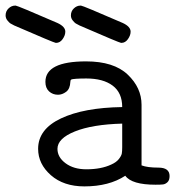

<svg xmlns="http://www.w3.org/2000/svg" viewBox="-81 -659 626 685"><path d="M172 -604Q172 -619 182.5 -629Q193 -639 206 -639H208Q214 -639 357 -577Q385 -564 385 -546Q385 -533 375.5 -519.5Q366 -506 352 -506H351Q346 -506 203 -568Q193 -573 189 -575.5Q185 -578 178.5 -586Q172 -594 172 -604ZM-61 -604Q-61 -619 -50.5 -629Q-40 -639 -27 -639H-25Q-19 -639 124 -577Q152 -564 152 -546Q152 -533 142.5 -519.5Q133 -506 119 -506H118Q113 -506 -30 -568Q-40 -573 -44 -575.5Q-48 -578 -54.5 -586Q-61 -594 -61 -604ZM55 -128Q55 -198 136.5 -236.5Q218 -275 355 -277Q355 -328 321 -353.5Q287 -379 227 -379Q205 -379 191 -378Q176 -377 173 -375Q170 -373 170 -367Q169 -342 155 -331.5Q141 -321 126 -321Q107 -321 94 -333Q81 -345 81 -367Q81 -440 226 -440Q325 -440 374.5 -393Q424 -346 424 -285V-69Q445 -61 484 -61Q524 -61 524 -31Q524 -16 516.5 -9Q509 -2 500.5 -1Q492 0 474 0Q389 0 366 -32Q308 6 220 6Q146 6 100.5 -34Q55 -74 55 -128ZM124 -128Q124 -98 153 -76.5Q182 -55 227 -55Q280 -55 316 -72Q334 -80 343 -91.5Q352 -103 353.5 -111Q355 -119 355 -134V-218Q248 -215 186 -190Q124 -165 124 -128Z"/></svg>

Font: CMU Typewriter Text
Style: Regular
Weight: 500
Monospace: yes
Version: Version 0.7.0